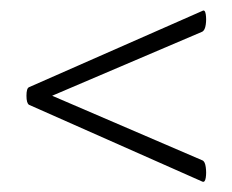

<svg xmlns="http://www.w3.org/2000/svg" viewBox="-20 -375 447 370"><path d="M370 -354Q375 -357 376.5 -347.5Q378 -338 376.5 -327.5Q375 -317 370 -314L77 -189V-192L370 -66Q375 -64 376.5 -53Q378 -42 376.5 -32.5Q375 -23 370 -25L36 -173Q31 -176 31 -190.5Q31 -205 36 -207Z"/></svg>

Font: Cormorant
Style: Italic
Weight: 400
Italic angle: -10°
Designer: Christian Thalmann (Catharsis Fonts)
Foundry: Catharsis Fonts
Version: Version 4.000